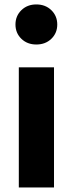

<svg xmlns="http://www.w3.org/2000/svg" viewBox="-20 -829 322 849"><path d="M218.8 -531.2V0H63.2V-531.2ZM140.6 -809.4Q181 -809.4 207.1 -783.9Q233.2 -758.4 233.2 -720.6Q233.2 -682.8 207.1 -657.5Q181 -632.2 140.6 -632.2Q100.6 -632.2 74.5 -657.5Q48.4 -682.8 48.4 -720.6Q48.4 -758.4 74.5 -783.9Q100.6 -809.4 140.6 -809.4Z"/></svg>

Font: Firava
Style: Regular
Weight: 400
Designer: Carrois Corporate & Edenspiekermann AG
Foundry: Greg Finn Gibson
Version: Version 5.000